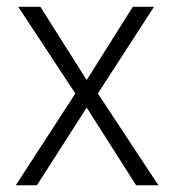

<svg xmlns="http://www.w3.org/2000/svg" viewBox="-20 -551 516 571"><path d="M204.1 -272.9 34.2 -530.8H100.1L237.8 -313L375 -530.8H438L271 -272.9L451.2 0H384.8L237.8 -231L89.8 0H26.9Z"/></svg>

Font: Droid Sans TV
Style: Regular
Weight: 300
Version: Version 1.00